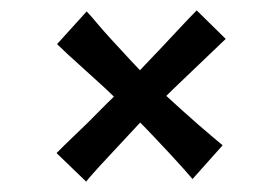

<svg xmlns="http://www.w3.org/2000/svg" viewBox="-20 -477 540 370"><path d="M409 -197 351 -132Q345 -139 334 -151.5Q323 -164 308.5 -179.5Q294 -195 278.5 -211.5Q263 -228 247.5 -243.5Q232 -259 218 -272Q201 -290 181.5 -308Q162 -326 143.5 -342.5Q125 -359 111 -372Q97 -385 90 -392L147 -455Q153 -449 165.5 -434Q178 -419 195 -400.5Q212 -382 230.5 -362Q249 -342 268 -323Q282 -309 298.5 -294Q315 -279 331.5 -264Q348 -249 363 -236Q378 -223 390 -213Q402 -203 409 -197ZM146 -127 89 -182Q92 -185 103.5 -196.5Q115 -208 132.5 -224.5Q150 -241 168.5 -260Q187 -279 204.5 -295.5Q222 -312 234 -325Q245 -337 260 -352.5Q275 -368 290.5 -384.5Q306 -401 319.5 -415.5Q333 -430 343.5 -441Q354 -452 359 -457L415 -402Q415 -402 406 -393.5Q397 -385 382 -370.5Q367 -356 349 -339Q331 -322 314 -305.5Q297 -289 284 -276Q271 -263 254.5 -245.5Q238 -228 220.5 -209Q203 -190 187 -173Q171 -156 160 -143.5Q149 -131 146 -127Z"/></svg>

Font: Truculenta SemiBold
Style: Regular
Weight: 600
Version: Version 1.002